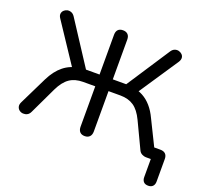

<svg xmlns="http://www.w3.org/2000/svg" viewBox="-145 -886 1311 1226"><g transform="rotate(20 510.5 -273.0)"><path d="M979 166Q958 166 947.5 154.5Q937 143 937 123V-42L979 0H903Q891 0 877 -7Q863 -14 856 -29L772 -206Q744 -265 707 -290Q670 -315 616 -315H535V-41Q535 -18 523 -5.5Q511 7 490 7Q468 7 456.5 -5.5Q445 -18 445 -41V-315H363Q308 -315 271 -289.5Q234 -264 206 -206L119 -23Q111 -6 98 0.5Q85 7 70.5 6Q56 5 45 -3.5Q34 -12 30.5 -26Q27 -40 36 -58L128 -246Q160 -311 205 -347Q250 -383 310 -391L275 -362L87 -645Q76 -661 77.5 -674.5Q79 -688 88.5 -697.5Q98 -707 111 -710Q124 -713 138 -708Q152 -703 162 -688L364 -378L341 -395H445V-665Q445 -688 456.5 -700Q468 -712 490 -712Q511 -712 523 -700Q535 -688 535 -665V-395H640L615 -378L818 -688Q828 -703 841.5 -708Q855 -713 868 -710Q881 -707 891 -697.5Q901 -688 902 -674.5Q903 -661 893 -645L704 -362L669 -391Q710 -386 743 -368Q776 -350 802.5 -319.5Q829 -289 849 -246L951 -39L912 -77H974Q997 -77 1009 -65Q1021 -53 1021 -31V123Q1021 143 1010 154.5Q999 166 979 166Z"/></g></svg>

Font: Nunito Medium
Style: Regular
Weight: 500
Designer: Vernon Adams
Foundry: Vernon Adams
Version: Version 3.601